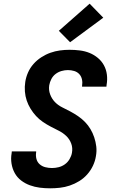

<svg xmlns="http://www.w3.org/2000/svg" viewBox="-20 -1013 640 1041"><path d="M252 8Q223 8 195.5 4.5Q168 1 142 -8.5Q116 -18 94.5 -34.5Q73 -51 60 -74.5Q47 -98 42.5 -126Q38 -154 43 -182L44 -192H176V-188Q173 -169 177.5 -151.5Q182 -134 195 -122.5Q208 -111 225.5 -106.5Q243 -102 262 -102Q280 -102 298 -106.5Q316 -111 331.5 -122Q347 -133 357 -150Q367 -167 370 -184Q375 -211 366 -235Q357 -259 339 -276Q321 -293 299 -304Q277 -315 255 -326.5Q233 -338 212.5 -352Q192 -366 175.5 -384Q159 -402 146 -423Q133 -444 125 -467.5Q117 -491 115 -517Q113 -543 117 -569Q121 -595 132 -620Q143 -645 161.5 -666Q180 -687 204 -702.5Q228 -718 253.5 -727Q279 -736 305 -739.5Q331 -743 357 -743Q385 -743 413 -739.5Q441 -736 465.5 -726Q490 -716 510.5 -699Q531 -682 543.5 -659Q556 -636 559.5 -608.5Q563 -581 558 -553L557 -543H425V-547Q428 -565 424.5 -582Q421 -599 410 -611Q399 -623 382.5 -628Q366 -633 348 -633Q331 -633 313.5 -628Q296 -623 281.5 -612Q267 -601 258.5 -584.5Q250 -568 247 -551Q243 -525 252 -501Q261 -477 278 -459.5Q295 -442 317.5 -431Q340 -420 361.5 -408.5Q383 -397 403.5 -383Q424 -369 441 -351.5Q458 -334 470.5 -313Q483 -292 491 -268Q499 -244 502 -218.5Q505 -193 500 -166Q496 -140 484 -114.5Q472 -89 453 -67.5Q434 -46 409.5 -31Q385 -16 358.5 -7Q332 2 305 5Q278 8 252 8ZM360 -784 299 -846 466 -993 540 -917Z"/></svg>

Font: Iosevka Extrabold Extended
Style: Italic
Weight: 800
Width: 7
Italic angle: -9°
Monospace: yes
Designer: Belleve Invis
Foundry: Belleve Invis
Version: Version 32.5.0; ttfautohint (v1.8.4)